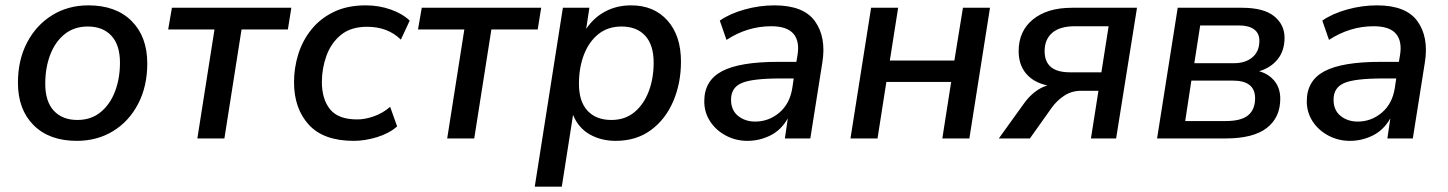

<svg xmlns="http://www.w3.org/2000/svg" viewBox="-20 -517 5408 717"><path d="M267 9Q164 9 105.5 -49.5Q47 -108 47 -208Q47 -293 81 -358Q115 -423 174.5 -460Q234 -497 310 -497Q413 -497 471.5 -438.5Q530 -380 530 -280Q530 -195 496 -129.5Q462 -64 402.5 -27.5Q343 9 267 9ZM269 -69Q320 -69 355.5 -98Q391 -127 409.5 -175.5Q428 -224 428 -283Q428 -349 396 -383.5Q364 -418 308 -418Q257 -418 221.5 -389.5Q186 -361 167.5 -312.5Q149 -264 149 -204Q149 -138 181 -103.5Q213 -69 269 -69Z M717 0 781 -407H608L622 -488H1068L1055 -407H882L818 0Z M1301 9Q1188 9 1133 -51.5Q1078 -112 1078 -210Q1078 -264 1094 -315Q1110 -366 1143 -407Q1176 -448 1226.5 -472.5Q1277 -497 1346 -497Q1395 -497 1439 -481.5Q1483 -466 1510 -440L1477 -369Q1428 -417 1351 -417Q1290 -417 1253 -386.5Q1216 -356 1199 -308.5Q1182 -261 1182 -211Q1182 -147 1212.5 -109Q1243 -71 1314 -71Q1343 -71 1376 -82.5Q1409 -94 1437 -118L1463 -45Q1434 -19 1388.5 -5Q1343 9 1301 9Z M1650 0 1714 -407H1541L1555 -488H2001L1988 -407H1815L1751 0Z M1977 180 2082 -488H2181L2169 -409Q2197 -451 2240 -474Q2283 -497 2337 -497Q2422 -497 2472.5 -440.5Q2523 -384 2523 -287Q2523 -206 2494 -138.5Q2465 -71 2410.5 -31Q2356 9 2279 9Q2225 9 2182.5 -15Q2140 -39 2120 -88L2078 180ZM2263 -69Q2314 -69 2349 -98Q2384 -127 2402.5 -175.5Q2421 -224 2421 -283Q2421 -349 2389.5 -383.5Q2358 -418 2301 -418Q2250 -418 2214.5 -389.5Q2179 -361 2160.5 -312.5Q2142 -264 2142 -204Q2142 -138 2174 -103.5Q2206 -69 2263 -69Z M2771 9Q2728 9 2691 -10.5Q2654 -30 2632 -63.5Q2610 -97 2610 -139Q2610 -216 2676 -251Q2742 -286 2885 -286H2954L2958 -310Q2967 -363 2943 -391Q2919 -419 2860 -419Q2771 -419 2693 -368L2668 -440Q2705 -466 2760.5 -481.5Q2816 -497 2872 -497Q2981 -497 3023.5 -437.5Q3066 -378 3051 -284L3006 0H2911L2922 -75Q2897 -31 2856.5 -11Q2816 9 2771 9ZM2800 -63Q2851 -63 2890.5 -96.5Q2930 -130 2939 -190L2944 -224H2894Q2790 -224 2750 -207Q2710 -190 2710 -145Q2710 -105 2736.5 -84Q2763 -63 2800 -63Z M3156 0 3233 -488H3334L3303 -291H3544L3576 -488H3677L3600 0H3499L3532 -211H3290L3257 0Z M3710 0 3802 -128Q3840 -182 3891 -198Q3840 -209 3812 -242Q3784 -275 3784 -326Q3784 -401 3837.5 -444.5Q3891 -488 3983 -488H4226L4148 0H4054L4082 -178H4017Q3982 -178 3954 -159.5Q3926 -141 3907 -114L3826 0ZM3975 -247H4093L4120 -419H3994Q3938 -419 3909.5 -394.5Q3881 -370 3881 -326Q3881 -247 3975 -247Z M4301 0 4378 -488H4618Q4699 -488 4738 -456.5Q4777 -425 4777 -376Q4777 -328 4751.5 -296Q4726 -264 4682 -251Q4718 -241 4739.5 -214.5Q4761 -188 4761 -148Q4761 -78 4710.5 -39Q4660 0 4557 0ZM4440 -281H4588Q4631 -281 4657 -303Q4683 -325 4683 -365Q4683 -393 4663 -407.5Q4643 -422 4607 -422H4462ZM4406 -65H4558Q4615 -65 4641 -86.5Q4667 -108 4667 -150Q4667 -216 4584 -216H4429Z M5021 9Q4978 9 4941 -10.5Q4904 -30 4882 -63.5Q4860 -97 4860 -139Q4860 -216 4926 -251Q4992 -286 5135 -286H5204L5208 -310Q5217 -363 5193 -391Q5169 -419 5110 -419Q5021 -419 4943 -368L4918 -440Q4955 -466 5010.5 -481.5Q5066 -497 5122 -497Q5231 -497 5273.5 -437.5Q5316 -378 5301 -284L5256 0H5161L5172 -75Q5147 -31 5106.5 -11Q5066 9 5021 9ZM5050 -63Q5101 -63 5140.5 -96.5Q5180 -130 5189 -190L5194 -224H5144Q5040 -224 5000 -207Q4960 -190 4960 -145Q4960 -105 4986.5 -84Q5013 -63 5050 -63Z"/></svg>

Font: Nunito Sans SemiBold
Style: Italic
Weight: 600
Italic angle: -9°
Designer: Vernon Adams
Foundry: Vernon Adams
Version: Version 3.006; ttfautohint (v1.8.3)